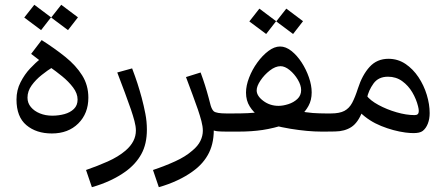

<svg xmlns="http://www.w3.org/2000/svg" viewBox="-20 -549 1856 801"><path d="M196.3 7.8Q131.3 7.8 90.1 -26.9Q48.8 -61.5 48.8 -133.8Q48.8 -172.9 65.7 -205.8Q82.5 -238.8 105.7 -263.4Q128.9 -288.1 147.5 -302.2L200.2 -269Q178.7 -255.9 154.1 -236.3Q129.4 -216.8 112.1 -192.9Q94.7 -168.9 94.7 -141.6Q94.7 -119.1 108.9 -102.3Q123 -85.4 146.5 -75.9Q169.9 -66.4 198.2 -66.4Q224.6 -66.4 248.8 -73Q272.9 -79.6 288.3 -94.5Q303.7 -109.4 303.7 -133.8Q303.7 -159.2 284.9 -184.1Q266.1 -209 239 -231Q211.9 -252.9 188 -269.5L149.4 -293.9L109.9 -324.2L153.8 -381.8Q209 -346.7 252.9 -311.3Q296.9 -275.9 322.8 -234.6Q348.6 -193.4 348.6 -141.6Q348.6 -75.7 306.6 -33.9Q264.6 7.8 196.3 7.8ZM263.7 -423.3 193.5 -475.8 235.5 -529.1 305.2 -476.7ZM151.4 -423.3 81.2 -475.8 123.2 -529.1 192.9 -476.7Z M363.3 231.9 338.9 160.2Q384.8 144.5 429.2 124.8Q473.6 105 503.9 79.1Q546.9 42 546.9 -4.4Q546.9 -22 541 -43.9Q535.2 -65.9 526.4 -91.8Q516.6 -119.6 501 -162.4Q485.4 -205.1 469.2 -246.6L531.2 -263.7Q544.4 -229 553.5 -200.9Q562.5 -172.9 571.3 -140.6Q580.1 -107.4 586.4 -74.7Q592.8 -42 592.8 -8.3Q592.8 51.8 569.8 93.5Q546.9 135.3 503.9 166.5Q475.6 187 439.5 203.9Q403.3 220.7 363.3 231.9Z M924.3 -75.7V0Q904.3 0 889.2 -1.2Q874 -2.4 859.9 -9.3L871.6 -21.5Q874.5 42 852.1 87.9Q829.6 133.8 783.2 166.5Q755.9 186.5 719.2 203.6Q682.6 220.7 642.6 231.9L618.2 160.2Q668 143.6 710.9 124Q753.9 104.5 782.7 79.1Q805.7 60.1 815.9 39.1Q826.2 18.1 826.2 -3.4Q826.2 -21.5 820.3 -43.7Q814.5 -65.9 805.7 -91.8Q796.9 -117.2 783.4 -153.8Q770 -190.4 755.9 -227.5L816.9 -246.6Q827.6 -217.8 835.4 -192.9Q843.3 -168 850.6 -140.6Q853.5 -129.4 855.5 -121.8Q857.4 -114.3 858.9 -108.9Q864.3 -91.3 872.1 -84.5Q883.3 -75.7 924.3 -75.7ZM924.3 0V-75.7Q938 -75.7 942.1 -66.9Q946.3 -58.1 946.3 -37.6Q946.3 -19.5 941.9 -9.8Q937.5 0 924.3 0Z M924.3 0V-75.7H950.7Q988.8 -75.7 1013.7 -76.9Q1038.6 -78.1 1059.6 -80.1L1057.6 -66.9Q1037.6 -80.1 1022 -104.7Q1006.3 -129.4 1006.3 -162.6Q1006.3 -191.9 1019.3 -225.3Q1032.2 -258.8 1053.5 -288.1Q1074.7 -317.4 1099.6 -336.2Q1124.5 -355 1148.4 -355Q1172.4 -355 1195.8 -336.4Q1219.2 -317.9 1238.3 -288.6Q1257.3 -259.3 1268.8 -226.1Q1280.3 -192.9 1280.3 -163.6Q1280.3 -130.9 1266.8 -106.9Q1253.4 -83 1236.8 -69.3L1220.2 -87.4Q1256.3 -79.6 1284.7 -77.6Q1313 -75.7 1338.9 -75.7V0H1319.8Q1293 0 1260.5 -2.9Q1228 -5.9 1192.1 -11.7Q1156.2 -17.6 1119.1 -26.9L1173.8 -30.8Q1121.6 -13.7 1075.7 -6.8Q1029.8 0 977.1 0ZM1142.1 -107.4Q1160.6 -107.4 1182.9 -114.5Q1205.1 -121.6 1220.7 -136.2Q1236.3 -150.9 1236.3 -173.3Q1236.3 -193.4 1222.4 -216.8Q1208.5 -240.2 1188.5 -256.6Q1168.5 -272.9 1150.4 -272.9Q1128.9 -272.9 1105.7 -254.9Q1082.5 -236.8 1066.7 -213.1Q1050.8 -189.5 1050.8 -171.9Q1050.8 -148.9 1078.4 -128.2Q1106 -107.4 1142.1 -107.4ZM924.3 0Q911.1 0 906.7 -9.8Q902.3 -19.5 902.3 -37.6Q902.3 -58.1 906.5 -66.9Q910.6 -75.7 924.3 -75.7ZM1338.9 0V-75.7Q1352.5 -75.7 1356.7 -66.9Q1360.8 -58.1 1360.8 -37.6Q1360.8 -19.5 1356.4 -9.8Q1352.1 0 1338.9 0ZM1202.7 -407.2 1132.5 -459.6 1174.4 -513 1244.2 -460.6ZM1090.4 -407.2 1020.2 -459.6 1062.1 -513 1131.9 -460.6Z M1705.1 6.3Q1690.9 6.3 1671.4 3.9Q1621.1 -2.9 1570.3 -23.4Q1519.5 -43.9 1482.4 -80.1L1508.8 -150.9Q1524.4 -129.9 1559.1 -111.1Q1593.8 -92.3 1634.3 -80.6Q1674.8 -68.8 1709.5 -68.8Q1718.8 -68.8 1722.9 -73Q1727.1 -77.1 1727.1 -85.9Q1727.1 -93.8 1724.1 -105.5Q1716.8 -135.3 1700.2 -163.6Q1683.6 -191.9 1658 -210.4Q1632.3 -229 1598.6 -229Q1558.6 -229 1538.1 -200.4Q1517.6 -171.9 1510.7 -139.2L1491.7 -84Q1473.6 -37.1 1445.8 -19Q1418 -1 1377.9 -0.5L1338.9 0V-75.7H1360.4Q1396.5 -75.7 1416.7 -86.4Q1437 -97.2 1449.2 -120.1Q1461.4 -143.1 1473.1 -179.7Q1491.2 -236.3 1522 -270Q1552.7 -303.7 1600.6 -303.7Q1639.6 -303.7 1671.4 -282.5Q1703.1 -261.2 1725.8 -227.1Q1748.5 -192.9 1760.5 -153.3Q1772.5 -113.8 1772.5 -77.1Q1772.5 -52.7 1764.9 -33.2Q1757.3 -13.7 1743.7 -2.9Q1737.3 2 1727.3 4.2Q1717.3 6.3 1705.1 6.3ZM1338.9 0Q1325.7 0 1321.3 -9.8Q1316.9 -19.5 1316.9 -37.6Q1316.9 -58.1 1321 -66.9Q1325.2 -75.7 1338.9 -75.7Z"/></svg>

Font: Markazi Text
Style: Regular
Weight: 400
Designer: Borna Izadpanah (Arabic designer), Fiona Ross (Arabic design director) and Florian Runge (Latin designer)
Foundry: Borna Izadpanah and Florian Runge
Version: Version 1.000